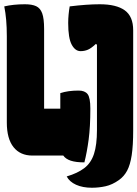

<svg xmlns="http://www.w3.org/2000/svg" viewBox="-25 -730 645 901"><path d="M127 0Q70 0 38.5 -39.5Q7 -79 7 -155V-560Q7 -642 -5 -700Q38 -710 92 -710Q125 -710 144.5 -701Q164 -692 173 -667.5Q182 -643 182 -594V-220H258V-293Q294 -305 344 -305Q373 -305 386 -288.5Q399 -272 399 -220Q399 -135 391 -75Q383 -15 371 32Q331 32 307 24Q283 16 272 0ZM288 98Q339 83 370.5 59Q402 35 416 -7.5Q430 -50 430 -120V-520L425 -524Q404 -504 388 -497Q372 -490 353 -490Q328 -490 311.5 -520.5Q295 -551 295 -622Q295 -642 297 -662.5Q299 -683 302 -700Q343 -705 378 -707.5Q413 -710 443 -710Q521 -710 560.5 -681.5Q600 -653 600 -588V-118Q600 -47 593 -1.5Q586 44 571.5 71Q557 98 533 115Q502 137 470.5 144Q439 151 406 151Q363 151 332 137Q301 123 288 98Z"/></svg>

Font: Recursive Mn Csl St XBk
Style: Regular
Weight: 1000
Monospace: yes
Version: Version 1.079;hotconv 1.0.112;makeotfexe 2.5.65598; ttfautoh